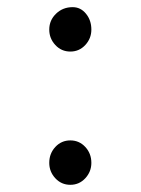

<svg xmlns="http://www.w3.org/2000/svg" viewBox="-20 -514 391 534"><path d="M175.6 -370.6Q150.8 -370.6 133.9 -388.8Q117 -407 117 -431.7Q117 -457.7 135.9 -475.9Q154.7 -494.1 182.1 -494.1Q204.2 -494.1 219.1 -475.9Q234.1 -457.7 234.1 -431.7Q234.1 -407 217.2 -388.8Q200.3 -370.6 175.6 -370.6ZM175.6 0Q150.8 0 133.9 -18.2Q117 -36.4 117 -61.1Q117 -87.1 133.9 -105.3Q150.8 -123.5 175.6 -123.5Q200.3 -123.5 217.2 -105.3Q234.1 -87.1 234.1 -61.1Q234.1 -36.4 217.2 -18.2Q200.3 0 175.6 0Z"/></svg>

Font: Lohit Bengali
Style: Regular
Weight: 400
Version: Version 2.91.5